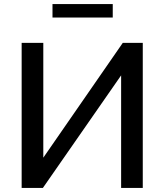

<svg xmlns="http://www.w3.org/2000/svg" viewBox="-20 -920 806 940"><path d="M86 0V-710H192V-148L581 -710H679V0H573V-551L190 0ZM237 -834V-900H532V-834Z"/></svg>

Font: Rising Sun Medium
Style: Regular
Weight: 500
Designer: Matt McInerney, Pablo Impallari, Rodrigo Fuenzalida (Raleway font), Stephen Hutchings (Greek), Cristiano Sobral (main ch
Foundry: The Rising Sun Project Authors
Version: Version 4.327; ttfautohint (v1.8.4.7-5d5b-dirty)